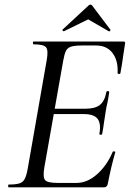

<svg xmlns="http://www.w3.org/2000/svg" viewBox="-20 -803 559 823"><path d="M17 0Q15 0 15 -6Q15 -12 17 -12Q48 -12 63.5 -17Q79 -22 86.5 -37Q94 -52 99 -81L180 -544Q188 -587 177.5 -600Q167 -613 124 -613Q121 -613 121 -619Q121 -625 124 -625H510Q518 -625 516 -616Q513 -598 509.5 -573.5Q506 -549 502.5 -526Q499 -503 496 -489Q495 -485 489.5 -486Q484 -487 484 -490Q487 -543 462.5 -575.5Q438 -608 392 -608H330Q300 -608 284.5 -603Q269 -598 262.5 -584.5Q256 -571 251 -543L170 -85Q163 -44 173 -31.5Q183 -19 226 -19H309Q354 -19 396 -56Q438 -93 463 -152Q464 -155 470 -154Q476 -153 474 -150Q466 -123 457 -85Q448 -47 442 -15Q439 0 426 0ZM418 -229Q417 -225 411 -225.5Q405 -226 406 -230Q414 -274 398 -294Q382 -314 340 -314H178L182 -337H347Q388 -337 408.5 -353.5Q429 -370 436 -409Q437 -413 443 -412.5Q449 -412 448 -407Q444 -378 440 -361Q436 -344 433 -325Q429 -302 426 -279Q423 -256 418 -229ZM254 -669Q253 -668 249.5 -671Q246 -674 248 -676L358 -778Q362 -783 367.5 -783Q373 -783 376 -778L453 -676Q455 -674 451.5 -670.5Q448 -667 446 -669L358 -720Z"/></svg>

Font: Cormorant Medium
Style: Italic
Weight: 500
Italic angle: -10°
Designer: Christian Thalmann (Catharsis Fonts)
Foundry: Catharsis Fonts
Version: Version 4.000